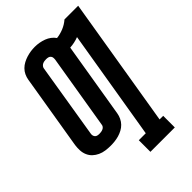

<svg xmlns="http://www.w3.org/2000/svg" viewBox="-273 -854 1169 1169"><g transform="rotate(-45 311.5 -270.0)"><path d="M305 205V105H365L483 -605Q465 -598 446 -594Q427 -590 409 -589Q408 -588 408 -587.5Q408 -587 408 -586L328 -103Q325 -85 317 -68Q309 -51 296 -37.5Q283 -24 266 -15Q249 -6 231.5 -1Q214 4 196 6Q178 8 161 8Q139 8 117 5Q95 2 75.5 -7Q56 -16 41 -30Q26 -44 17.5 -63.5Q9 -83 8 -105Q7 -127 10 -149L90 -632Q93 -650 101 -667Q109 -684 122.5 -697.5Q136 -711 153 -720Q170 -729 188 -734.5Q206 -740 223.5 -742.5Q241 -745 259 -745Q279 -745 298 -741.5Q317 -738 334.5 -731.5Q352 -725 367.5 -713.5Q383 -702 393 -687Q422 -690 451.5 -702Q481 -714 505 -735H623L484 105H515V205ZM163 -92Q170 -92 177.5 -93Q185 -94 192.5 -97Q200 -100 205.5 -106Q211 -112 212 -119L292 -602Q293 -611 292 -619Q291 -627 285.5 -633Q280 -639 272 -641Q264 -643 255 -643Q248 -643 240.5 -642Q233 -641 226 -638Q219 -635 213.5 -629Q208 -623 206 -616L127 -133Q125 -124 126.5 -116Q128 -108 133 -102Q138 -96 146 -94Q154 -92 163 -92Z"/></g></svg>

Font: Iosevka Curly Slab Extended
Style: Bold Italic
Weight: 700
Width: 7
Italic angle: -9°
Monospace: yes
Designer: Belleve Invis
Foundry: Belleve Invis
Version: Version 11.0.0; ttfautohint (v1.8.3)